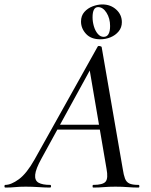

<svg xmlns="http://www.w3.org/2000/svg" viewBox="-58 -845 680 865"><path d="M-34 0Q-38 0 -38 -6Q-38 -12 -34 -12Q-8 -12 27 -37.5Q62 -63 98 -127L382 -635Q384 -639 391.5 -637.5Q399 -636 400 -633L495 -84Q499 -57 505 -41Q511 -25 524.5 -18.5Q538 -12 566 -12Q570 -12 570 -6Q570 0 566 0Q542 0 517 -2Q492 -4 462 -4Q433 -4 410 -2Q387 0 362 0Q359 0 359 -6Q359 -12 362 -12Q406 -12 418 -27Q430 -42 422 -84L344 -541L378 -585L129 -131Q103 -84 100.5 -58Q98 -32 115.5 -22Q133 -12 168 -12Q172 -12 172 -6Q172 0 167 0Q146 0 116.5 -2Q87 -4 58 -4Q29 -4 10.5 -2Q-8 0 -34 0ZM186 -261 201 -283H418L420 -261ZM394 -668Q352 -668 329.5 -692.5Q307 -717 307 -748Q307 -774 322 -791Q337 -808 359.5 -816.5Q382 -825 403 -825Q440 -825 465.5 -802Q491 -779 491 -745Q491 -721 476.5 -703.5Q462 -686 440 -677Q418 -668 394 -668ZM409 -679Q438 -679 438 -728Q438 -762 422 -787.5Q406 -813 384 -813Q359 -813 359 -767Q359 -747 365 -726.5Q371 -706 382.5 -692.5Q394 -679 409 -679Z"/></svg>

Font: Cormorant Infant Light Medium
Style: Italic
Weight: 500
Italic angle: -10°
Version: Version 4.001